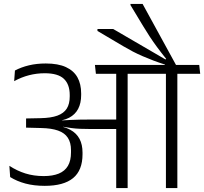

<svg xmlns="http://www.w3.org/2000/svg" viewBox="-20 -963 1045 983"><path d="M559.5 -814.5H479V-804.5L611 -726.5Q635.5 -712 660 -699.2Q684.5 -686.5 710.8 -675.2Q737 -664 765 -653.2Q793 -642.5 824.5 -632.5V-620H882.5V-628L710 -943H648V-937L712.5 -830Q729.5 -801.5 746.5 -775.8Q763.5 -750 783.5 -722.8Q803.5 -695.5 830.5 -662L827.5 -658.5ZM888 0V-600.5H829.5V0ZM1005 -585 1000 -630.5H712L717.5 -585ZM750.5 -585 746 -630.5H466L471 -585ZM575 0H633.5V-601.5H575ZM28 -114 32 -56.5Q66.5 -35 110.5 -23.2Q154.5 -11.5 209 -11.5Q306 -11.5 354.2 -51.2Q402.5 -91 402.5 -173V-182Q402.5 -223 387 -252.2Q371.5 -281.5 339 -299Q306.5 -316.5 255 -322.5L254.5 -341.5Q302.5 -344 333.8 -360.2Q365 -376.5 380.2 -405.8Q395.5 -435 395.5 -476.5V-484.5Q395.5 -533 376.5 -567Q357.5 -601 317.5 -619.5Q277.5 -638 214.5 -638Q167.5 -638 128 -628.5Q88.5 -619 56.5 -602L52.5 -547.5Q90 -568 129 -578Q168 -588 209 -588Q277 -588 307 -559.5Q337 -531 337 -476.5V-469Q337 -431 321.8 -407Q306.5 -383 273.8 -371Q241 -359 187.5 -358L113.5 -356.5V-309.5L191 -307.5Q243.5 -306.5 277.2 -294.5Q311 -282.5 327.2 -257.8Q343.5 -233 343.5 -194V-183Q343.5 -140.5 327.8 -113.8Q312 -87 280.8 -74.2Q249.5 -61.5 204 -61.5Q153 -61.5 110 -75Q67 -88.5 28 -114ZM249.5 -346.5V-316.5L301.5 -307L302.5 -314Q325.5 -310 346.5 -307.2Q367.5 -304.5 390.8 -303.5Q414 -302.5 443.5 -302.5H597.5V-351H442.5Q412.5 -351 389 -350.5Q365.5 -350 343.5 -349Q321.5 -348 297 -346.5L296.5 -351.5Z"/></svg>

Font: Anek Devanagari Medium Light
Style: Regular
Weight: 300
Version: Version 1.003